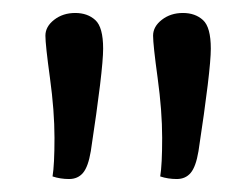

<svg xmlns="http://www.w3.org/2000/svg" viewBox="-20 -757 385 296"><path d="M120 -524Q116 -500 108 -490.5Q100 -481 86.5 -481Q73 -481 61 -485Q64 -503 64 -544.5Q64 -586 57 -637Q50 -688 50 -702Q50 -716 63.5 -726.5Q77 -737 96 -737Q115 -737 127 -726Q139 -715 139 -682Q139 -649 120 -524ZM286 -524Q282 -500 274 -490.5Q266 -481 252.5 -481Q239 -481 227 -485Q230 -503 230 -544.5Q230 -586 223 -637Q216 -688 216 -702Q216 -716 229.5 -726.5Q243 -737 262 -737Q281 -737 293 -726Q305 -715 305 -682Q305 -649 286 -524Z"/></svg>

Font: Overlock
Style: Regular
Weight: 400
Designer: Dario Muhafara
Foundry: Dario Manuel Muhafara
Version: Version 1.001